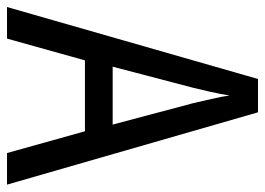

<svg xmlns="http://www.w3.org/2000/svg" viewBox="-124 -697 755 547"><g transform="rotate(90 253.5 -423.5)"><path d="M416 -66 354 -288H152L90 -66H0L205 -781H300L506 -66ZM274 -596Q269 -619 262 -648.5Q255 -678 252 -700Q248 -674 242 -647Q236 -620 230 -596L170 -367H335Z"/></g></svg>

Font: Noto Sans Malayalam UI Condensed
Style: Regular
Weight: 400
Width: 3
Designer: Jelle Bosma - Monotype Design Team
Foundry: Monotype Imaging Inc.
Version: Version 2.104; ttfautohint (v1.8.4.7-5d5b)